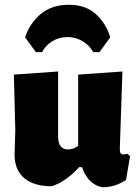

<svg xmlns="http://www.w3.org/2000/svg" viewBox="-20 -773 576 803"><path d="M130 -555 85 -617Q104 -675 150 -714Q196 -753 268 -753Q339 -753 381.5 -713.5Q424 -674 441 -617L396 -555H370Q354 -584 325 -601Q296 -618 262 -618Q228 -618 199.5 -601Q171 -584 156 -555ZM196 6Q122 6 81.5 -28Q41 -62 41 -126L44 -229L38 -461L223 -474V-203Q223 -148 264 -148Q287 -148 307 -163V-461L492 -474L481 -148Q481 -127 495 -127Q502 -127 512 -130L524 -120L507 -20Q459 11 407 10Q348 -2 323 -74H311Q256 -13 196 6Z"/></svg>

Font: Alegreya Sans Black
Style: Regular
Weight: 900
Designer: Juan Pablo del Peral
Foundry: Huerta Tipografica
Version: Version 2.007